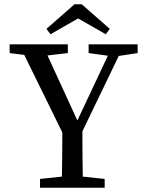

<svg xmlns="http://www.w3.org/2000/svg" viewBox="-20 -877 673 897"><path d="M167 0V-41L307 -56H328L469 -41V0ZM268 0Q269 -33 269.5 -67.5Q270 -102 270.5 -139Q271 -176 271 -216.5Q271 -257 271 -301H365Q365 -257 365 -217Q365 -177 365.5 -140Q366 -103 366.5 -68Q367 -33 368 0ZM288 -224 69 -670H178L358 -278H324L332 -294L509 -670H561L346 -224ZM25 -629V-670H297V-629L167 -614H146ZM394 -629V-670H623V-629L524 -614H504ZM362 -857 493 -742 474 -717 303 -815H387L216 -717L197 -742L328 -857Z"/></svg>

Font: Source Serif 4 Variable
Style: Regular
Weight: 400
Designer: Frank Grießhammer
Foundry: Adobe
Version: Version 4.005;hotconv 1.1.0;makeotfexe 2.6.0